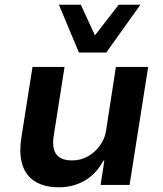

<svg xmlns="http://www.w3.org/2000/svg" viewBox="-20 -785 691 815"><path d="M230 10Q170 10 130 -14Q90 -38 75 -85.5Q60 -133 71 -203L118 -501H254L208 -208Q203 -177 208.5 -153Q214 -129 233.5 -116.5Q253 -104 286 -104Q322 -104 352.5 -121Q383 -138 404 -167Q425 -196 430 -229L472 -501H609L530 0H407L423 -103H419Q388 -46 339 -18Q290 10 230 10ZM315 -562 230 -765H323L383 -635L484 -765H576L431 -562Z"/></svg>

Font: Nunito Sans 7pt
Style: Bold Italic
Weight: 700
Italic angle: -9°
Version: Version 3.101;gftools[0.9.27]